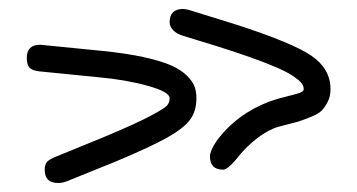

<svg xmlns="http://www.w3.org/2000/svg" viewBox="-20 -380 800 430"><path d="M40 -250Q40 -279.8 69.8 -279.8L80.1 -278.8Q168 -270 208 -266.1Q262.2 -260.7 302 -252Q341.8 -243.2 364 -233.2Q386.2 -223.1 399.2 -210Q412.1 -196.8 416 -185.5Q419.9 -174.3 419.9 -160.2Q419.9 -131.3 405.8 -112.1Q391.6 -92.8 354.7 -72Q317.9 -51.3 238.8 -18.1L129.9 25.9Q120.1 29.8 109.9 29.8Q80.1 29.8 80.1 0Q80.1 -11.7 85.7 -17.8Q91.3 -23.9 106.9 -29.8L217.8 -75.2Q285.2 -103.5 316.9 -120.4Q348.6 -137.2 354.2 -143.8Q359.9 -150.4 359.9 -160.2Q359.9 -174.3 310.3 -188Q260.7 -201.7 200.2 -207Q190.4 -208 134.3 -213.6Q78.1 -219.2 67.9 -220.2Q52.7 -221.7 46.4 -228.3Q40 -234.9 40 -250ZM359.9 -330.1Q359.9 -359.9 390.1 -359.9Q397.5 -359.9 412.1 -355L511.2 -324.2Q636.2 -283.7 678.2 -254.6Q720.2 -225.6 720.2 -180.2Q720.2 -164.1 713.9 -151.9Q707.5 -139.6 700.4 -132.3Q693.4 -125 675 -117.7Q656.7 -110.4 647 -107.4Q637.2 -104.5 611.3 -98.1Q609.9 -97.7 608.9 -97.4Q607.9 -97.2 606.4 -96.9Q605 -96.7 604 -96.2Q581.5 -89.8 557.1 -71.3Q532.7 -52.7 514.2 -29.8Q506.3 -19 496.1 -9.5Q485.8 0 480 0Q450.2 0 450.2 -29.8Q450.2 -42 464.8 -64Q509.8 -125 584 -152.8Q600.1 -158.7 621.3 -163.8Q642.6 -168.9 651.4 -172.1Q660.2 -175.3 660.2 -180.2Q660.2 -187.5 655 -194.1Q649.9 -200.7 634 -211.2Q618.2 -221.7 582.8 -235.8Q547.4 -250 492.2 -268.1Q479.5 -272.5 463.4 -277.3Q447.3 -282.2 425.8 -288.8Q404.3 -295.4 390.1 -299.8Q375.5 -304.2 367.7 -312.5Q359.9 -320.8 359.9 -330.1Z"/></svg>

Font: Pecita
Style: Book
Weight: 400
Width: 6
Version: Version 3.4.1